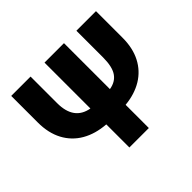

<svg xmlns="http://www.w3.org/2000/svg" viewBox="-159 -919 1131 1131"><g transform="rotate(-45 406.5 -353.5)"><path d="M759.8 -707V-485.4Q759.8 -399.4 727.3 -336.7Q694.8 -273.9 634.8 -237.5Q574.7 -201.2 493.2 -193.4V0H331.1V-192.4Q246.1 -198.7 183.8 -234.6Q121.6 -270.5 87.6 -334.2Q53.7 -397.9 53.7 -485.4V-707H214.8V-485.4Q214.8 -345.2 331.1 -324.7V-707H493.2V-324.2Q545.4 -332.5 571 -370.1Q596.7 -407.7 596.7 -485.4V-707Z"/></g></svg>

Font: Pretendard ExtraBold
Style: Regular
Weight: 800
Designer: Base glyphs from Inter by Rasmus Andersson; Hangeul glyphs from Noto Sans CJK(Source Han Sans) by Jang Soo-young and Kan
Foundry: Kil Hyung-jin
Version: Version 1.309